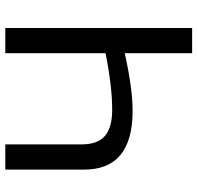

<svg xmlns="http://www.w3.org/2000/svg" viewBox="-30 -698 728 707"><g transform="rotate(90 333.5 -344.0)"><path d="M511.2 0H604V-290.5C604 -409.3 531.9 -468.8 387.7 -468.8C332.7 -468.8 261.9 -459.1 175.3 -439.9V-688H82.5V0H175.3V-369.1C256.7 -385.4 326.2 -393.6 383.8 -393.6C427.1 -393.6 459.1 -384.7 480 -366.9C500.8 -349.2 511.2 -320.5 511.2 -280.8Z"/></g></svg>

Font: Arimo
Style: Regular
Weight: 400
Designer: Steve Matteson
Foundry: Monotype Imaging Inc.
Version: Version 1.32